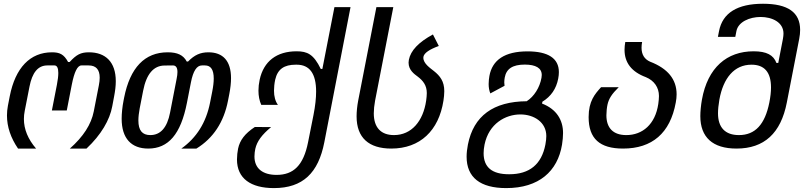

<svg xmlns="http://www.w3.org/2000/svg" viewBox="-20 -780 4254 1008"><path d="M74.7 0H169.4C127 -49.3 105.5 -101.1 105.5 -155.3C105.5 -169.4 106.9 -183.6 109.9 -198.2L134.8 -325.2C148.9 -397.9 178.7 -436.5 228.5 -436.5H266.1C279.3 -436.5 286.1 -423.3 286.1 -397C286.1 -381.3 283.7 -360.8 278.8 -335.4L252.4 -200.2H330.6L356.9 -335.4C370.1 -402.8 386.7 -436.5 407.7 -436.5H445.3C483.9 -436.5 503.4 -415 503.4 -372.1C503.4 -360.4 502 -347.2 499 -332L472.2 -194.8C459 -127.4 417.5 -62.5 346.7 0H434.1C511.2 -72.3 556.2 -150.4 569.3 -221.7L579.1 -273.9C584.5 -302.2 587.9 -328.1 587.9 -353.5C587.9 -455.1 533.7 -505.4 446.8 -505.4C403.8 -505.4 381.3 -493.2 345.7 -454.6H337.4C315.4 -495.6 292.5 -505.4 252.9 -505.4C138.2 -505.4 60.5 -424.3 31.2 -274.9L21.5 -225.1C18.1 -207.5 16.6 -189.9 16.6 -173.8C16.6 -114.3 36.1 -56.6 74.7 0Z M758.3 0C863.8 0 929.2 -75.2 961.4 -240.2L982.4 -347.7C994.1 -407.7 1013.2 -436.5 1040 -436.5H1056.2C1086.9 -436.5 1102.1 -414.1 1102.1 -367.7C1102.1 -349.1 1099.6 -326.2 1094.2 -299.3L1083 -242.2C1062 -135.3 1011.2 -56.2 932.1 0H1011.2C1099.6 -54.2 1155.3 -138.7 1177.2 -252.4L1183.6 -285.2C1189.9 -316.9 1192.9 -345.7 1192.9 -369.6C1192.9 -460.4 1150.4 -505.4 1074.2 -505.4C1032.2 -505.4 1001 -491.7 967.3 -457H960.4C942.4 -491.2 911.1 -505.4 860.4 -505.4C739.7 -505.4 663.1 -424.8 631.8 -268.1L628.9 -253.4C622.1 -219.2 618.7 -183.6 618.7 -156.7C618.7 -52.7 669.9 0 758.3 0ZM769 -70.8C726.6 -70.8 706.5 -95.7 706.5 -147.5C706.5 -165.5 709 -188 713.4 -210.9L731.4 -303.2C748.5 -391.6 786.6 -436 844.7 -436H845.2L887.7 -436.5C903.8 -436.5 911.6 -424.8 911.6 -401.9C911.6 -392.1 910.2 -379.9 907.2 -365.7L873 -189.5C857.4 -107.9 821.3 -70.8 769 -70.8Z M1418 207.5C1570.3 207.5 1651.4 127.4 1682.6 -32.7L1820.3 -742.7H1735.8L1672.4 -418H1664.1C1626.5 -495.6 1593.3 -510.7 1537.1 -510.7C1432.1 -510.7 1364.3 -458 1343.3 -361.8C1338.9 -341.3 1336.9 -322.3 1336.9 -304.2C1336.9 -276.4 1341.8 -251.5 1351.6 -229.5H1439C1425.3 -248.5 1418.5 -273.9 1418.5 -303.7C1418.5 -319.8 1420.4 -342.3 1424.8 -361.8C1437.5 -417.5 1472.2 -440.4 1532.7 -440.4C1533.7 -440.4 1534.7 -440.4 1536.1 -440.4H1537.6C1605.5 -440.4 1639.6 -393.6 1639.6 -299.3C1639.6 -265.1 1635.3 -224.6 1626 -177.2L1597.2 -32.7C1573.2 87.9 1521 138.2 1432.1 138.2C1360.4 138.2 1315.9 105.5 1315.9 41.5C1315.9 27.8 1317.9 12.2 1320.3 1.5C1329.1 -38.1 1355 -72.8 1403.3 -112.8L1317.9 -113.3C1265.1 -78.6 1239.3 -43.5 1230 0C1226.6 16.1 1224.1 38.6 1224.1 57.1C1224.1 157.2 1296.9 207.5 1418 207.5Z M2034.2 0C2185.5 0 2283.7 -94.2 2308.1 -251.5C2310.5 -267.1 2312.5 -285.6 2312.5 -301.3C2312.5 -353 2290.5 -381.3 2257.8 -407.2C2238.3 -422.9 2202.6 -446.3 2202.6 -476.6C2202.6 -478.5 2202.6 -480.5 2203.1 -482.4C2207 -501.5 2233.9 -520.5 2283.7 -538.6L2252.9 -599.1C2177.7 -558.6 2135.7 -514.2 2126.5 -465.8C2125.5 -460.9 2125 -456.1 2125 -451.2C2125 -411.6 2155.3 -391.1 2172.9 -377.9C2200.7 -356.9 2220.7 -332 2220.7 -291.5C2220.7 -280.8 2219.2 -264.2 2217.3 -251.5C2201.7 -144 2140.6 -70.8 2048.3 -70.8C1981.4 -70.8 1942.4 -108.9 1942.4 -185.1C1942.4 -204.1 1944.8 -228 1949.2 -251.5L2044.9 -742.7H1956.1L1860.4 -251.5C1855 -223.1 1852.1 -193.4 1852.1 -168.9C1852.1 -56.6 1916.5 0 2034.2 0Z M2637.7 207.5C2809.1 207.5 2907.7 119.6 2930.7 -21C2934.1 -41.5 2936 -65.4 2936 -81.5C2936 -149.9 2901.9 -207 2825.7 -236.3L2827.6 -246.1C2872.6 -273.4 2900.4 -314 2910.6 -367.2C2913.1 -379.4 2914.1 -391.6 2914.1 -401.4C2914.1 -474.1 2857.4 -510.3 2749.5 -510.3C2629.9 -510.3 2564.5 -465.3 2549.3 -380.9C2547.4 -370.1 2545.4 -353.5 2545.4 -338.9C2545.4 -320.8 2548.3 -304.2 2554.2 -289.6L2628.9 -329.6C2627.9 -335.4 2627.4 -341.3 2627.4 -347.2C2627.4 -356 2628.4 -364.7 2629.9 -373C2638.2 -418.5 2670.9 -440.9 2734.9 -440.9C2792.5 -440.9 2824.2 -422.9 2824.2 -386.2C2824.2 -381.8 2823.7 -377 2822.8 -371.6C2814 -320.8 2783.7 -272.9 2745.1 -248.5C2570.3 -247.1 2466.3 -171.9 2436.5 -21C2432.1 2 2429.7 22.5 2429.7 42.5C2429.7 151.9 2501.5 207.5 2637.7 207.5ZM2651.9 134.8C2563 134.8 2519 98.1 2519 24.4C2519 10.7 2520.5 -4.4 2523.9 -21C2546.4 -130.9 2633.8 -179.2 2711.9 -179.2C2783.7 -179.2 2848.1 -138.2 2848.1 -65.9C2848.1 -55.2 2846.7 -38.1 2843.3 -21C2823.2 83 2759.8 134.8 2653.8 134.8Z M3251 0C3403.3 0 3498.5 -80.6 3527.8 -241.7C3530.8 -257.8 3532.2 -270.5 3532.2 -284.7C3532.2 -363.8 3485.8 -420.4 3393.1 -456.1C3363.3 -469.2 3348.1 -493.7 3348.1 -529.3C3348.1 -538.6 3349.1 -548.8 3351.1 -559.6H3262.7C3260.3 -545.4 3258.8 -531.7 3258.8 -518.6C3258.8 -450.7 3295.9 -402.8 3370.6 -375C3414.6 -356.9 3439.5 -320.8 3439.5 -275.9C3439.5 -265.1 3438 -247.6 3436 -234.4C3420.4 -127.4 3353 -70.8 3268.1 -70.8C3200.2 -70.8 3163.6 -106.9 3163.6 -174.8C3163.6 -192.4 3166 -215.8 3169.4 -231C3176.3 -261.7 3191.4 -286.1 3228.5 -322.3H3135.7C3103 -286.1 3070.3 -249.5 3070.3 -165C3070.3 -51.8 3128.9 0 3251 0Z M3846.7 0C3992.2 0 4079.6 -80.6 4110.8 -241.7L4175.8 -575.7C4179.2 -592.8 4180.7 -608.9 4180.7 -623C4180.7 -715.3 4116.2 -760.3 3985.8 -760.3C3851.6 -760.3 3773.4 -712.4 3754.9 -616.7L3749 -586.4H3840.3L3846.2 -616.7C3855.5 -665 3915 -690.9 3973.1 -690.9C4033.7 -690.9 4093.3 -663.1 4093.3 -604C4093.3 -596.7 4092.3 -586.4 4090.3 -575.7L4065.9 -449.7H4056.2C4041 -490.7 4004.9 -510.7 3936.5 -510.7C3796.4 -510.7 3695.3 -425.8 3665 -256.3C3659.7 -226.1 3656.7 -194.3 3656.7 -170.4C3656.7 -59.6 3721.2 0 3846.7 0ZM3859.4 -70.8C3787.1 -70.8 3749.5 -110.8 3749.5 -185.1C3749.5 -204.1 3752 -230.5 3756.8 -257.3C3777.3 -370.1 3834.5 -440.4 3925.3 -440.4C3992.7 -440.4 4027.8 -401.4 4027.8 -320.8C4027.8 -297.9 4024.9 -271.5 4019 -241.7C3996.1 -127 3944.8 -70.8 3859.4 -70.8Z"/></svg>

Font: Hack
Style: Oblique
Weight: 400
Italic angle: -12°
Monospace: yes
Designer: Christopher Simpkins
Foundry: Christopher Simpkins
Version: Version 2.010